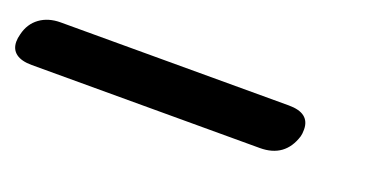

<svg xmlns="http://www.w3.org/2000/svg" viewBox="-36 -152 925 469"><g transform="rotate(20 426.5 82.0)"><path d="M70 21H663Q718 21 718 64Q718 75 716 82Q697 143 632 143H39Q12 143 -2 132.5Q-16 122 -16 102Q-16 93 -13 82Q-6 53 16 37Q38 21 70 21Z"/></g></svg>

Font: Shrikhand
Style: Regular
Weight: 400
Italic angle: -14°
Designer: Jonny Pinhorn
Foundry: Jonny Pinhorn
Version: Version 1.001;PS 1.001;hotconv 1.0.88;makeotf.lib2.5.647800